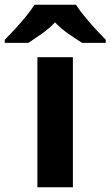

<svg xmlns="http://www.w3.org/2000/svg" viewBox="-79 -786 464 806"><path d="M227 0H78V-546H227ZM240 -766Q254 -744 276.5 -716.5Q299 -689 323 -663Q347 -637 365 -619V-606H266Q240 -622 209 -643.5Q178 -665 152 -692Q126 -665 96 -644Q66 -623 40 -606H-59V-619Q-40 -638 -16.5 -663.5Q7 -689 29.5 -716.5Q52 -744 66 -766Z"/></svg>

Font: Noto Sans Sinhala
Style: Bold
Weight: 700
Designer: Jelle Bosma - Monotype Design Team
Foundry: Monotype Imaging Inc.
Version: Version 2.006; ttfautohint (v1.8.4.7-5d5b)